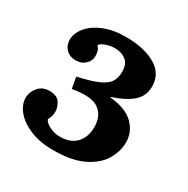

<svg xmlns="http://www.w3.org/2000/svg" viewBox="-127 -625 738 755"><g transform="rotate(30 242.0 -247.5)"><path d="M209 17Q149 17 104.5 -1.5Q60 -20 36 -49.5Q12 -79 13 -111Q15 -137 33 -157.5Q51 -178 82 -178Q116 -178 129 -158Q142 -138 142 -117Q142 -107 139 -97Q136 -87 131 -79Q134 -66 157 -54Q180 -42 205 -42Q254 -42 279.5 -69.5Q305 -97 305 -143Q305 -193 271 -218Q237 -243 153 -228L144 -279Q203 -292 235 -306Q267 -320 279 -339Q291 -358 291 -385Q291 -421 270.5 -436.5Q250 -452 221 -452Q202 -452 182 -445.5Q162 -439 154 -428Q163 -419 166 -409.5Q169 -400 169 -385Q169 -365 152.5 -349Q136 -333 109 -333Q84 -333 67.5 -348Q51 -363 49 -388Q48 -420 71 -448.5Q94 -477 136.5 -494.5Q179 -512 234 -512Q319 -512 370.5 -482Q422 -452 422 -394Q422 -349 388.5 -321.5Q355 -294 302 -278V-275Q375 -268 409 -233.5Q443 -199 443 -153Q443 -111 419.5 -72Q396 -33 344.5 -8Q293 17 209 17Z"/></g></svg>

Font: Lora Italic
Style: Italic
Weight: 400
Italic angle: -3°
Designer: Olga Karpushina, Alexei Vanyashin (Cyrillic)
Foundry: Cyreal
Version: Version 2.210; ttfautohint (v1.8.1.43-b0c9)